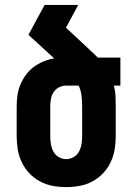

<svg xmlns="http://www.w3.org/2000/svg" viewBox="-20 -755 540 783"><path d="M250 8Q222 8 195 3Q168 -2 143.5 -15Q119 -28 100 -48Q81 -68 69 -93Q57 -118 52.5 -145Q48 -172 48 -200V-320Q48 -343 51 -365.5Q54 -388 63 -409.5Q72 -431 85.5 -449.5Q99 -468 117 -481.5Q135 -495 156.5 -504Q178 -513 201 -517L96 -613L162 -735H299L249 -642L335 -562Q346 -552 357 -541.5Q368 -531 379 -520H471V-406H444Q450 -385 451 -363.5Q452 -342 452 -320V-200Q452 -172 447.5 -145Q443 -118 431 -93Q419 -68 400 -48Q381 -28 356.5 -15Q332 -2 305 3Q278 8 250 8ZM250 -106Q266 -106 280.5 -114.5Q295 -123 302.5 -137.5Q310 -152 312.5 -168Q315 -184 315 -200V-320Q315 -342 312.5 -364Q310 -386 301 -406H250Q235 -406 221 -399Q207 -392 198.5 -379Q190 -366 187.5 -350.5Q185 -335 185 -320V-200Q185 -184 187.5 -168Q190 -152 197.5 -137.5Q205 -123 219.5 -114.5Q234 -106 250 -106Z"/></svg>

Font: Iosevka Heavy
Style: Regular
Weight: 900
Monospace: yes
Designer: Belleve Invis
Foundry: Belleve Invis
Version: Version 32.5.0; ttfautohint (v1.8.4)